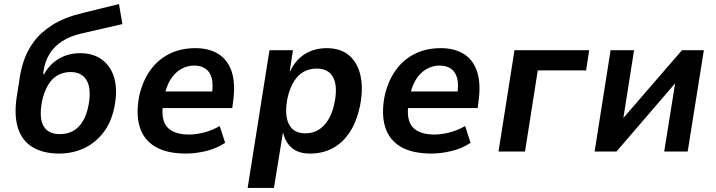

<svg xmlns="http://www.w3.org/2000/svg" viewBox="-20 -749 3540 949"><path d="M273 10Q195 10 143 -20.5Q91 -51 70 -112.5Q49 -174 62 -266L75 -348Q81 -397 97 -446.5Q113 -496 147 -542.5Q181 -589 239.5 -626Q298 -663 389 -685L568 -729L585 -630L381 -583Q328 -571 288.5 -546Q249 -521 225.5 -483.5Q202 -446 195 -397L194 -382H198Q215 -414 241 -437Q267 -460 300.5 -473Q334 -486 374 -486Q438 -487 483 -455Q528 -423 545 -362.5Q562 -302 545 -218Q529 -141 488 -90Q447 -39 391.5 -14.5Q336 10 273 10ZM275 -86Q310 -86 338 -100Q366 -114 386.5 -145Q407 -176 417 -226Q433 -308 409 -350.5Q385 -393 328 -393Q295 -393 267 -378Q239 -363 219 -331Q199 -299 188 -250Q172 -167 195 -126.5Q218 -86 275 -86Z M900 10Q804 10 747 -24Q690 -58 670.5 -122Q651 -186 668 -274Q685 -349 722.5 -401.5Q760 -454 816.5 -482.5Q873 -511 946 -511Q1013 -511 1059 -482.5Q1105 -454 1124.5 -397Q1144 -340 1133 -254L1128 -215H763L776 -297H1045L1026 -275Q1035 -329 1027 -361Q1019 -393 996.5 -409Q974 -425 940 -425Q905 -425 874 -407Q843 -389 822 -354.5Q801 -320 791 -268L787 -244Q778 -189 788.5 -154Q799 -119 831 -101.5Q863 -84 913 -84Q949 -84 989.5 -94.5Q1030 -105 1066 -126L1093 -43Q1048 -14 996.5 -2Q945 10 900 10Z M1204 180 1312 -501H1428L1412 -397H1414Q1434 -438 1462 -463Q1490 -488 1523.5 -499.5Q1557 -511 1594 -511Q1665 -511 1707 -474Q1749 -437 1762.5 -372Q1776 -307 1759 -224Q1743 -148 1709 -96Q1675 -44 1625.5 -17Q1576 10 1512 10Q1455 10 1422.5 -18Q1390 -46 1380 -91H1378L1334 180ZM1489 -90Q1526 -90 1554 -107Q1582 -124 1602.5 -157Q1623 -190 1633 -239Q1650 -320 1627.5 -365Q1605 -410 1545 -410Q1510 -410 1481.5 -394.5Q1453 -379 1432.5 -346Q1412 -313 1401 -264Q1385 -182 1407.5 -136Q1430 -90 1489 -90Z M2113 10Q2017 10 1960 -24Q1903 -58 1883.5 -122Q1864 -186 1881 -274Q1898 -349 1935.5 -401.5Q1973 -454 2029.5 -482.5Q2086 -511 2159 -511Q2226 -511 2272 -482.5Q2318 -454 2337.5 -397Q2357 -340 2346 -254L2341 -215H1976L1989 -297H2258L2239 -275Q2248 -329 2240 -361Q2232 -393 2209.5 -409Q2187 -425 2153 -425Q2118 -425 2087 -407Q2056 -389 2035 -354.5Q2014 -320 2004 -268L2000 -244Q1991 -189 2001.5 -154Q2012 -119 2044 -101.5Q2076 -84 2126 -84Q2162 -84 2202.5 -94.5Q2243 -105 2279 -126L2306 -43Q2261 -14 2209.5 -2Q2158 10 2113 10Z M2444 0 2523 -501H2892L2877 -401H2638L2575 0Z M2919 0 2998 -501H3114L3059 -152H3049L3351 -501H3459L3379 0H3263L3319 -350H3328L3027 0Z"/></svg>

Font: Nunito Sans 7pt SemiCondensed
Style: Bold Italic
Weight: 700
Width: 4
Italic angle: -9°
Designer: Vernon Adams
Foundry: Vernon Adams
Version: Version 3.101;gftools[0.9.27]